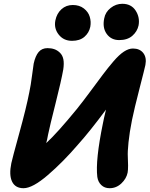

<svg xmlns="http://www.w3.org/2000/svg" viewBox="-20 -968 781 1002"><path d="M602.1 -758.8Q560.1 -758.8 536.9 -791Q513.7 -823.2 523.9 -872.1Q529.8 -904.8 557.4 -926.5Q585 -948.2 618.2 -948.2Q665 -948.2 688 -912.6Q710.9 -877 703.1 -835Q696.3 -803.7 670.7 -781.2Q645 -758.8 602.1 -758.8ZM356 -754.9Q312 -754.9 286.4 -787.4Q260.7 -819.8 269 -861.8Q276.4 -897.9 300.8 -919.9Q325.2 -941.9 359.9 -941.9Q394.5 -941.9 417.7 -923.8Q440.9 -905.8 448.5 -880.1Q456.1 -854.5 451.2 -828.1Q444.8 -796.9 420.7 -775.9Q396.5 -754.9 356 -754.9ZM103 14.2Q59.6 14.2 43 -20.3Q26.4 -54.7 39.1 -116.2Q43.5 -138.2 80.3 -271.7Q117.2 -405.3 132.8 -485.8Q140.6 -521.5 147.2 -574Q153.8 -626.5 155.8 -636.2Q164.6 -676.3 181.6 -696.5Q198.7 -716.8 228 -716.8Q247.6 -716.8 263.7 -711.2Q279.8 -705.6 293.2 -692.4Q306.6 -679.2 310.8 -658Q314.9 -636.7 310.1 -605Q299.8 -546.9 269.8 -428Q239.7 -309.1 231 -266.1Q226.1 -237.8 221.2 -221.2Q278.3 -273.4 380.9 -398.9Q412.1 -437.5 451.9 -491.5Q491.7 -545.4 517.6 -579.8Q543.5 -614.3 572.5 -648.2Q601.6 -682.1 626.5 -698.5Q651.4 -714.8 673.8 -714.8Q709.5 -714.8 727.8 -691.2Q746.1 -667.5 738.8 -628.9Q735.4 -611.8 708.3 -506.8Q681.2 -401.9 668.9 -341.8Q655.8 -276.4 650.6 -225.1Q645.5 -173.8 647 -151.4Q648.4 -128.9 648.4 -104.2Q648.4 -79.6 646 -66.9Q639.6 -35.6 613.3 -10.7Q586.9 14.2 551.8 14.2Q525.9 14.2 508.8 -2Q491.7 -18.1 487.8 -44.9Q477.5 -131.8 517.1 -324.2Q520.5 -343.8 533.2 -396Q449.2 -282.7 388.2 -214.8Q309.6 -123 229.7 -54.4Q149.9 14.2 103 14.2Z"/></svg>

Font: Shantell Sans Normal
Style: Bold Italic
Weight: 700
Italic angle: -11.31°
Designer: Stephen Nixon, Anya Danilova, Shantell Martin
Foundry: Arrow Type
Version: Version 1.006;[559af2be0]